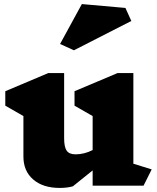

<svg xmlns="http://www.w3.org/2000/svg" viewBox="-20 -912 770 943"><path d="M685 0H435V-75L338 3Q311 11 273 11Q191 11 143 -30.5Q95 -72 95 -143V-342L6 -393V-464L217 -553H295V-233Q295 -190 307.5 -172Q320 -154 351 -154Q394 -154 435 -175V-342L346 -393V-464L557 -553H635V-108L725 -80ZM625 -809 343 -665 275 -696 382 -892 596 -873Z"/></svg>

Font: Inknut Antiqua Black
Style: Regular
Weight: 900
Designer: Claus Eggers Sørensen
Foundry: Claus Eggers Sørensen
Version: Version 1.003; ttfautohint (v1.8.2) -l 8 -r 50 -G 200 -x 14 